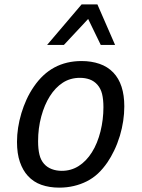

<svg xmlns="http://www.w3.org/2000/svg" viewBox="-20 -837 642 871"><path d="M350.1 -816.9H421.9L502 -633.3H437L379.9 -751L270 -633.3H193.8ZM249 14.2Q204.1 14.2 168 1.5Q131.8 -11.2 106.4 -39.1Q83.5 -64 70.3 -102.1Q57.1 -140.1 57.1 -193.4Q57.1 -256.8 77.1 -323.7Q86.4 -354.5 100.3 -385.3Q114.3 -416 133.8 -444.3Q173.3 -502 226.6 -530.8Q281.2 -560.1 350.1 -560.1Q394.5 -560.1 431.4 -547.4Q468.3 -534.7 494.1 -507.8Q543.9 -455.6 543.9 -354.5Q543.9 -288.6 523.9 -221.2Q512.7 -184.6 498 -154.3Q483.4 -124 467.8 -101.1Q447.3 -71.3 424.6 -50Q401.9 -28.8 374 -14.6Q346.2 -0.5 314.7 6.8Q283.2 14.2 249 14.2ZM260.3 -62Q302.7 -62 337.2 -84Q371.6 -106 396.5 -145.5Q409.7 -166 419.4 -190.2Q429.2 -214.4 435.8 -240.7Q442.4 -267.1 445.8 -294.9Q449.2 -322.8 449.2 -350.6Q449.2 -385.7 443.1 -410.6Q437 -435.5 421.9 -452.6Q407.2 -469.2 387 -476.6Q366.7 -483.9 342.8 -483.9Q298.8 -483.9 264.9 -461.9Q231 -439.9 206.1 -400.4Q181.6 -361.8 167.2 -308.6Q152.8 -255.4 152.8 -196.3Q152.8 -161.1 158.9 -135.7Q165 -110.4 180.2 -93.3Q194.3 -77.6 215.1 -69.8Q235.8 -62 260.3 -62Z"/></svg>

Font: Hack
Style: Italic
Weight: 400
Italic angle: -11°
Monospace: yes
Designer: Christopher Simpkins
Foundry: Christopher Simpkins
Version: Version 2.019; ttfautohint (v1.4.1) -l 4 -r 80 -G 350 -x 0 -